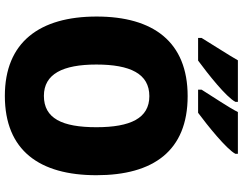

<svg xmlns="http://www.w3.org/2000/svg" viewBox="-122 -844 977 772"><g transform="rotate(90 366.0 -458.5)"><path d="M599 -917V-927H431C412 -889 372 -831 341 -781V-767H434C484 -804 580 -881 599 -917ZM390 -917V-927H223C202 -890 164 -832 133 -781V-767H224C277 -806 371 -880 390 -917ZM685 -358C685 -587 587 -725 367 -725C149 -725 47 -587 47 -359C47 -130 150 10 366 10C586 10 685 -130 685 -358ZM240 -358C240 -494 277 -571 367 -571C456 -571 492 -495 492 -358C492 -221 457 -147 366 -147C278 -147 240 -223 240 -358Z"/></g></svg>

Font: Noto Sans Thai Looped SemiCondensed Black
Style: Regular
Weight: 900
Width: 4
Designer: Sasikarn Vongin, Ben Mitchell
Foundry: The Fontpad Ltd
Version: Version 1.001